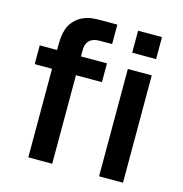

<svg xmlns="http://www.w3.org/2000/svg" viewBox="-108 -834 890 933"><g transform="rotate(15 337.0 -367.5)"><path d="M117.2 -548.5V-556.5Q117.2 -584.8 119.2 -605.4Q121.2 -625.9 128.8 -648Q136.4 -670.2 152.5 -687.7Q171.8 -709.2 195.5 -719.8Q219.2 -730.3 240.8 -732.8Q262.3 -735.2 290.2 -735H300.7H368.2V-637H305.7Q271.8 -637 254.6 -620.2Q237.5 -603.4 237.5 -574.5V0H117.2ZM30 -445.5V-540H368.2V-445.5ZM473.2 -621.8V-732.5H593.5V-621.8ZM473.2 0V-540H593.5V0Z"/></g></svg>

Font: Manrope
Style: Regular
Weight: 400
Designer: Mikhail Sharanda
Foundry: Mikhail Sharanda
Version: Version 4.503